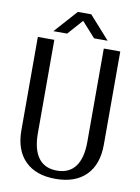

<svg xmlns="http://www.w3.org/2000/svg" viewBox="-102 -1018 805 1101"><g transform="rotate(10 300.0 -467.5)"><path d="M59 -226Q59 -111 121.5 -48Q184 15 299 15Q414 15 476.5 -48Q539 -111 539 -226V-769H443V-226Q443 -131 406.5 -82Q370 -33 299 -33Q228 -33 191.5 -82Q155 -131 155 -226V-769H59ZM260 -950 141 -817H221L299 -905L378 -817H457L338 -950Z"/></g></svg>

Font: LXGW Marker Gothic
Style: Regular
Weight: 400
Version: Version 1.001